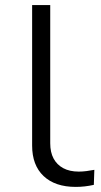

<svg xmlns="http://www.w3.org/2000/svg" viewBox="-20 -725 397 753"><path d="M277 8Q196 8 151 -34.5Q106 -77 106 -154V-705H177V-163Q177 -128 190 -103.5Q203 -79 228 -65.5Q253 -52 289 -52Q303 -52 319 -54Q335 -56 350 -59L348 0Q330 4 312.5 6Q295 8 277 8Z"/></svg>

Font: Nunito Sans 10pt Expanded Light
Style: Regular
Weight: 300
Width: 7
Designer: Vernon Adams
Foundry: Vernon Adams
Version: Version 3.101;gftools[0.9.27]